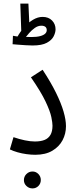

<svg xmlns="http://www.w3.org/2000/svg" viewBox="-20 -857 425 1068"><path d="M35 -26 55 -94Q87 -83 118 -76.5Q149 -70 174 -70Q206 -70 227.5 -78.5Q249 -87 260.5 -106.5Q272 -126 272 -158Q272 -174 265.5 -206Q259 -238 233.5 -292Q208 -346 152 -427L217 -469Q263 -399 291.5 -341Q320 -283 333.5 -236.5Q347 -190 347 -155Q347 -113 328 -77Q309 -41 271 -18.5Q233 4 176 4Q154 4 128 0.5Q102 -3 77.5 -10Q53 -17 35 -26ZM161 191Q141 191 127 177.5Q113 164 113 145Q113 125 127 111Q141 97 161 97Q180 97 193.5 111Q207 125 207 144Q207 164 193.5 177.5Q180 191 161 191ZM161 -604Q145 -604 122.5 -605.5Q100 -607 80 -608.5Q60 -610 50 -611L52 -658Q69 -654 99 -652.5Q129 -651 154 -651Q184 -651 203 -656Q222 -661 231 -669.5Q240 -678 240 -689Q240 -702 232 -708Q224 -714 210 -714Q191 -714 173.5 -701.5Q156 -689 142.5 -673.5Q129 -658 122 -649L76 -651Q92 -680 114.5 -705.5Q137 -731 163.5 -747Q190 -763 217 -763Q250 -763 269.5 -743Q289 -723 289 -694Q289 -676 278.5 -655Q268 -634 240.5 -619Q213 -604 161 -604ZM99 -662 93 -837H138L145 -686Z"/></svg>

Font: Noto Sans Arabic ExtraCondensed
Style: Regular
Weight: 400
Width: 2
Designer: Monotype Design Team, Nadine Chahine, Nizar Qandah and Khaled Hosny
Foundry: Monotype Imaging Inc.
Version: Version 2.012